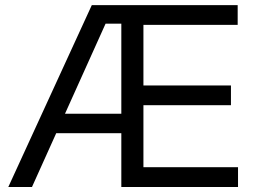

<svg xmlns="http://www.w3.org/2000/svg" viewBox="-20 -748 1013 768"><path d="M13.2 0 347.2 -727.5H930.7V-648.4H553.7V-406.2H903.8V-327.1H553.7V-79.1H932.1V0H465.3V-653.3H402.3L107.9 0ZM176.8 -215.3V-293H509.8V-215.3Z"/></svg>

Font: Inter 28pt
Style: Regular
Weight: 400
Designer: Rasmus Andersson
Foundry: rsms
Version: Version 4.001;git-66647c0bb